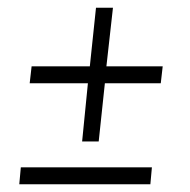

<svg xmlns="http://www.w3.org/2000/svg" viewBox="-20 -478 493 498"><path d="M57 -262 62 -306H213L229 -458H273L256 -306H402L397 -262H252L236 -111H193L208 -262ZM30 0 34 -44H374L370 0Z"/></svg>

Font: Zilla Slab Light
Style: Italic
Weight: 300
Italic angle: -6°
Designer: Typotheque.com
Foundry: Typotheque type foundry
Version: Version 1.1; 2017; ttfautohint (v1.6)